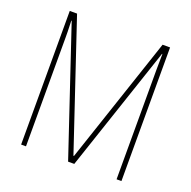

<svg xmlns="http://www.w3.org/2000/svg" viewBox="-126 -839 961 964"><g transform="rotate(20 354.0 -357.0)"><path d="M337 0H370L595 -670H597C596 -618 596 -595 596 -583V0H622V-714H582L355 -37H352L125 -714H86V0H112V-584C112 -599 112 -619 110 -671H112Z"/></g></svg>

Font: Noto Sans Condensed Thin
Style: Regular
Weight: 100
Width: 3
Designer: Monotype Design Team
Foundry: Monotype Imaging Inc.
Version: Version 2.013